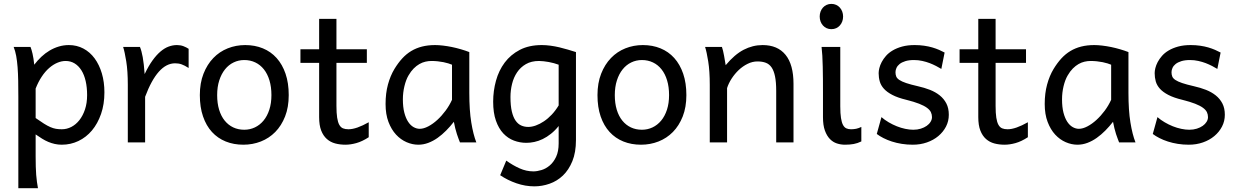

<svg xmlns="http://www.w3.org/2000/svg" viewBox="-20 -743 6454 1002"><path d="M75.7 -236.8Q75.7 -282.2 75 -321Q74.2 -359.9 71.8 -392.3Q69.3 -424.8 64.5 -451.2Q59.6 -477.5 51.3 -498H139.2Q144.5 -485.4 149.9 -462.2Q155.3 -439 158.7 -405.3Q175.8 -427.7 196 -446.8Q216.3 -465.8 239 -479.2Q261.7 -492.7 286.9 -500.2Q312 -507.8 339.4 -507.8Q380.9 -507.8 415.3 -489.5Q449.7 -471.2 473.9 -438.2Q498 -405.3 511.5 -360.1Q524.9 -314.9 524.9 -261.2Q524.9 -198.7 507.3 -148.2Q489.7 -97.7 459.7 -62Q429.7 -26.4 389.2 -7.1Q348.6 12.2 302.7 12.2Q283.2 12.2 265.9 8.3Q248.5 4.4 232.2 -2.4Q215.8 -9.3 199.7 -19.3Q183.6 -29.3 166 -41.5V73.2Q166 102.5 166.7 126.2Q167.5 149.9 168.9 169.9Q170.4 189.9 172.9 206.8Q175.3 223.6 178.2 239.3H75.7ZM302.7 -68.4Q328.6 -68.4 352.3 -80.6Q376 -92.8 394.3 -116Q412.6 -139.2 423.6 -172.1Q434.6 -205.1 434.6 -246.6Q434.6 -287.1 427 -320.1Q419.4 -353 404.8 -376.2Q390.1 -399.4 369.4 -412.1Q348.6 -424.8 322.3 -424.8Q301.3 -424.8 279.3 -415.5Q257.3 -406.2 236.6 -388.2Q215.8 -370.1 197.8 -343Q179.7 -315.9 166 -280.8V-127Q190.9 -109.4 209.2 -97.9Q227.5 -86.4 242.7 -79.8Q257.8 -73.2 271.7 -70.8Q285.6 -68.4 302.7 -68.4Z M964.4 -388.2Q953.6 -395 944.8 -399.7Q936 -404.3 927.7 -407.2Q919.4 -410.2 911.1 -411.4Q902.8 -412.6 893.6 -412.6Q802.7 -412.6 737.3 -237.8V0H647V-300.3Q647 -372.6 638.9 -422.6Q630.9 -472.7 622.6 -498H710.4Q718.8 -478 724.9 -444.6Q731 -411.1 734.9 -356.4Q754.9 -398.4 775.6 -427.2Q796.4 -456.1 817.6 -474.1Q838.9 -492.2 860.4 -500Q881.8 -507.8 903.3 -507.8Q921.9 -507.8 937.3 -502Q952.6 -496.1 964.4 -488.3Z M1022.9 -246.6Q1022.9 -309.6 1042 -358.2Q1061 -406.7 1093.3 -440.2Q1125.5 -473.6 1168.5 -490.7Q1211.4 -507.8 1259.8 -507.8Q1310.1 -507.8 1351.8 -490.7Q1393.6 -473.6 1423.6 -440.2Q1453.6 -406.7 1470.2 -358.2Q1486.8 -309.6 1486.8 -246.6Q1486.8 -183.6 1467.8 -135.3Q1448.7 -86.9 1416.5 -54.2Q1384.3 -21.5 1341.3 -4.6Q1298.3 12.2 1250 12.2Q1199.7 12.2 1158 -4.6Q1116.2 -21.5 1086.2 -54.2Q1056.2 -86.9 1039.6 -135.3Q1022.9 -183.6 1022.9 -246.6ZM1113.3 -246.6Q1113.3 -204.1 1123.5 -170.4Q1133.8 -136.7 1152.6 -113.5Q1171.4 -90.3 1197.3 -78.1Q1223.1 -65.9 1254.9 -65.9Q1284.2 -65.9 1310.1 -78.1Q1335.9 -90.3 1355.2 -113.5Q1374.5 -136.7 1385.5 -170.4Q1396.5 -204.1 1396.5 -246.6Q1396.5 -289.6 1386.2 -323.5Q1376 -357.4 1357.2 -381.1Q1338.4 -404.8 1312.3 -417.2Q1286.1 -429.7 1254.9 -429.7Q1225.1 -429.7 1199.2 -417.2Q1173.3 -404.8 1154.3 -381.1Q1135.3 -357.4 1124.3 -323.5Q1113.3 -289.6 1113.3 -246.6Z M1547.9 -485.8H1645.5V-644.5H1735.8V-485.8H1894.5V-415H1735.8V-190.4Q1735.8 -152.8 1739.5 -128.9Q1743.2 -105 1750.7 -91.6Q1758.3 -78.1 1770 -73.2Q1781.7 -68.4 1798.3 -68.4Q1819.3 -68.4 1845.7 -77.6Q1872.1 -86.9 1904.3 -105V-26.9Q1870.6 -4.9 1839.8 3.7Q1809.1 12.2 1783.2 12.2Q1754.4 12.2 1729.5 5.6Q1704.6 -1 1685.8 -17.6Q1667 -34.2 1656.2 -61.8Q1645.5 -89.4 1645.5 -131.8V-415H1547.9Z M2429.2 -258.8Q2429.2 -166.5 2439.5 -103.8Q2449.7 -41 2465.8 0H2380.4Q2377.9 -6.3 2373.5 -17.6Q2369.1 -28.8 2364.5 -43.2Q2359.9 -57.6 2355.7 -74.2Q2351.6 -90.8 2348.6 -107.4Q2329.6 -83 2308.3 -61.5Q2287.1 -40 2263.7 -23.4Q2240.2 -6.8 2214.8 2.7Q2189.5 12.2 2163.1 12.2Q2132.3 12.2 2101.8 -1Q2071.3 -14.2 2046.9 -40.5Q2022.5 -66.9 2007.3 -106.7Q1992.2 -146.5 1992.2 -200.2Q1992.2 -256.3 2004.6 -302Q2017.1 -347.7 2038.6 -383.3Q2057.6 -414.6 2079.1 -438Q2100.6 -461.4 2126.2 -476.8Q2151.9 -492.2 2182.6 -500Q2213.4 -507.8 2251 -507.8Q2269.5 -507.8 2292.2 -505.1Q2314.9 -502.4 2338.6 -497.6Q2362.3 -492.7 2385.7 -485.8Q2409.2 -479 2429.2 -471.2ZM2231.4 -424.8Q2215.8 -424.8 2200 -421.1Q2184.1 -417.5 2168.7 -408.7Q2153.3 -399.9 2138.9 -385.5Q2124.5 -371.1 2111.8 -349.1Q2098.6 -326.7 2090.6 -293.2Q2082.5 -259.8 2082.5 -224.6Q2082.5 -184.1 2090.1 -155Q2097.7 -126 2110.1 -107.2Q2122.6 -88.4 2138.4 -79.6Q2154.3 -70.8 2170.4 -70.8Q2190.9 -70.8 2215.1 -83.5Q2239.3 -96.2 2262.2 -117.2Q2285.2 -138.2 2305.4 -165.5Q2325.7 -192.9 2338.9 -222.2V-405.3Q2331.5 -408.7 2320.1 -412.1Q2308.6 -415.5 2294.7 -418.5Q2280.8 -421.4 2264.4 -423.1Q2248 -424.8 2231.4 -424.8Z M2985.8 -12.2Q2985.8 52.2 2967 98.1Q2948.2 144 2917.7 173.1Q2887.2 202.1 2848.1 215.8Q2809.1 229.5 2768.6 229.5Q2721.7 229.5 2675.5 213.6Q2629.4 197.8 2590.3 171.4L2622.1 95.2Q2656.7 120.1 2691.9 135.7Q2727.1 151.4 2763.7 151.4Q2782.7 151.4 2805.7 144.5Q2828.6 137.7 2848.6 120.8Q2868.7 104 2882.1 75.7Q2895.5 47.4 2895.5 4.9V-85.4Q2876.5 -61.5 2855.2 -44.7Q2834 -27.8 2812.3 -17.3Q2790.5 -6.8 2768.8 -2.2Q2747.1 2.4 2727.1 2.4Q2693.4 2.4 2662.1 -9.3Q2630.9 -21 2606.7 -46.6Q2582.5 -72.3 2568.1 -113.3Q2553.7 -154.3 2553.7 -212.4Q2553.7 -268.6 2568.4 -321.8Q2583 -375 2613.8 -416.3Q2644.5 -457.5 2692.6 -482.7Q2740.7 -507.8 2807.6 -507.8Q2829.6 -507.8 2852.8 -504.6Q2876 -501.5 2898.9 -496.1Q2921.9 -490.7 2943.8 -484.1Q2965.8 -477.5 2985.8 -471.2ZM2793 -424.8Q2752.9 -424.8 2724.6 -408.4Q2696.3 -392.1 2678.5 -365.5Q2660.6 -338.9 2652.3 -305.2Q2644 -271.5 2644 -236.8Q2644 -191.4 2651.1 -161.4Q2658.2 -131.3 2670.7 -113.5Q2683.1 -95.7 2700 -88.1Q2716.8 -80.6 2736.8 -80.6Q2755.4 -80.6 2776.4 -88.1Q2797.4 -95.7 2818.6 -109.9Q2839.8 -124 2859.6 -145Q2879.4 -166 2895.5 -192.9V-405.3Q2883.8 -409.7 2870.6 -413.3Q2857.4 -417 2843.8 -419.4Q2830.1 -421.9 2817.1 -423.3Q2804.2 -424.8 2793 -424.8Z M3098.1 -246.6Q3098.1 -309.6 3117.2 -358.2Q3136.2 -406.7 3168.5 -440.2Q3200.7 -473.6 3243.7 -490.7Q3286.6 -507.8 3335 -507.8Q3385.3 -507.8 3427 -490.7Q3468.8 -473.6 3498.8 -440.2Q3528.8 -406.7 3545.4 -358.2Q3562 -309.6 3562 -246.6Q3562 -183.6 3543 -135.3Q3523.9 -86.9 3491.7 -54.2Q3459.5 -21.5 3416.5 -4.6Q3373.5 12.2 3325.2 12.2Q3274.9 12.2 3233.2 -4.6Q3191.4 -21.5 3161.4 -54.2Q3131.3 -86.9 3114.7 -135.3Q3098.1 -183.6 3098.1 -246.6ZM3188.5 -246.6Q3188.5 -204.1 3198.7 -170.4Q3209 -136.7 3227.8 -113.5Q3246.6 -90.3 3272.5 -78.1Q3298.3 -65.9 3330.1 -65.9Q3359.4 -65.9 3385.3 -78.1Q3411.1 -90.3 3430.4 -113.5Q3449.7 -136.7 3460.7 -170.4Q3471.7 -204.1 3471.7 -246.6Q3471.7 -289.6 3461.4 -323.5Q3451.2 -357.4 3432.4 -381.1Q3413.6 -404.8 3387.5 -417.2Q3361.3 -429.7 3330.1 -429.7Q3300.3 -429.7 3274.4 -417.2Q3248.5 -404.8 3229.5 -381.1Q3210.4 -357.4 3199.5 -323.5Q3188.5 -289.6 3188.5 -246.6Z M3960 -507.8Q4038.1 -507.8 4079.6 -456.8Q4121.1 -405.8 4121.1 -305.2V0H4030.8V-268.6Q4030.8 -314.5 4024.7 -344.2Q4018.6 -374 4006.6 -391.4Q3994.6 -408.7 3976.3 -415.5Q3958 -422.4 3933.1 -422.4Q3906.7 -422.4 3881.6 -409.9Q3856.4 -397.5 3835.4 -377.7Q3814.5 -357.9 3798.3 -333Q3782.2 -308.1 3774.4 -283.2V0H3684.1V-300.3Q3684.1 -372.6 3676 -422.6Q3668 -472.7 3659.7 -498H3747.6Q3750.5 -490.2 3753.4 -477.8Q3756.3 -465.3 3758.8 -451.7Q3761.2 -438 3763.4 -424.8Q3765.6 -411.6 3767.1 -402.8Q3813.5 -458.5 3860.8 -483.2Q3908.2 -507.8 3960 -507.8Z M4257.8 -656.7Q4257.8 -670.4 4262.2 -682.4Q4266.6 -694.3 4274.7 -703.4Q4282.7 -712.4 4293.9 -717.5Q4305.2 -722.7 4318.8 -722.7Q4332.5 -722.7 4343.8 -717.5Q4355 -712.4 4363 -703.4Q4371.1 -694.3 4375.5 -682.4Q4379.9 -670.4 4379.9 -656.7Q4379.9 -643.1 4375.5 -631.1Q4371.1 -619.1 4363 -610.1Q4355 -601.1 4343.8 -595.9Q4332.5 -590.8 4318.8 -590.8Q4305.2 -590.8 4293.9 -595.9Q4282.7 -601.1 4274.7 -610.1Q4266.6 -619.1 4262.2 -631.1Q4257.8 -643.1 4257.8 -656.7ZM4421.4 -68.4Q4435.5 -68.4 4448.2 -71Q4460.9 -73.7 4475.1 -80.6V-4.9Q4455.1 4.9 4435.3 8.5Q4415.5 12.2 4389.6 12.2Q4368.2 12.2 4347.7 5.6Q4327.1 -1 4311 -17.6Q4294.9 -34.2 4284.9 -61.8Q4274.9 -89.4 4274.9 -131.8V-258.8Q4274.9 -294.4 4274.7 -329.1Q4274.4 -363.8 4273.7 -394.8Q4272.9 -425.8 4271.5 -452.4Q4270 -479 4267.6 -498H4365.2V-188Q4365.2 -150.4 4368.9 -127Q4372.6 -103.5 4379.6 -90.6Q4386.7 -77.6 4397.2 -73Q4407.7 -68.4 4421.4 -68.4Z M4753.4 -507.8Q4779.8 -507.8 4803 -504.4Q4826.2 -501 4845.5 -495.4Q4864.7 -489.7 4880.9 -482.7Q4897 -475.6 4909.7 -468.8L4892.6 -383.3Q4880.4 -390.6 4865 -398.7Q4849.6 -406.7 4831.8 -413.6Q4814 -420.4 4793.2 -425Q4772.5 -429.7 4750 -429.7Q4723.1 -429.7 4704.6 -423.8Q4686 -418 4674.8 -408.9Q4663.6 -399.9 4658.4 -388.4Q4653.3 -377 4653.3 -366.2Q4653.3 -353.5 4657.2 -343.8Q4661.1 -334 4673.6 -325.7Q4686 -317.4 4709 -309.6Q4731.9 -301.8 4770.5 -293Q4803.7 -285.6 4833 -274.2Q4862.3 -262.7 4884.3 -245.1Q4906.2 -227.5 4918.9 -202.9Q4931.6 -178.2 4931.6 -144Q4931.6 -110.8 4917 -82.5Q4902.3 -54.2 4877 -33Q4851.6 -11.7 4817.4 0.2Q4783.2 12.2 4743.7 12.2Q4713.9 12.2 4686.3 7.8Q4658.7 3.4 4634.5 -4.4Q4610.4 -12.2 4590.3 -22.5Q4570.3 -32.7 4555.7 -43.9L4580.1 -131.8Q4596.7 -117.2 4617.4 -105Q4638.2 -92.8 4660.2 -84Q4682.1 -75.2 4704.3 -70.6Q4726.6 -65.9 4746.1 -65.9Q4767.6 -65.9 4785.4 -71.5Q4803.2 -77.1 4816.2 -86.2Q4829.1 -95.2 4836.4 -107.2Q4843.8 -119.1 4843.8 -131.8Q4843.8 -145.5 4838.1 -157.5Q4832.5 -169.4 4817.6 -180.4Q4802.7 -191.4 4776.6 -201.7Q4750.5 -211.9 4709.5 -222.2Q4665 -232.9 4637 -247.6Q4608.9 -262.2 4593 -279.8Q4577.1 -297.4 4571.3 -317.9Q4565.4 -338.4 4565.4 -361.3Q4565.4 -372.6 4569.1 -387.7Q4572.8 -402.8 4581.3 -419.2Q4589.8 -435.5 4603.8 -451.4Q4617.7 -467.3 4638.7 -479.7Q4659.7 -492.2 4688 -500Q4716.3 -507.8 4753.4 -507.8Z M4987.8 -485.8H5085.4V-644.5H5175.8V-485.8H5334.5V-415H5175.8V-190.4Q5175.8 -152.8 5179.4 -128.9Q5183.1 -105 5190.7 -91.6Q5198.2 -78.1 5210 -73.2Q5221.7 -68.4 5238.3 -68.4Q5259.3 -68.4 5285.6 -77.6Q5312 -86.9 5344.2 -105V-26.9Q5310.5 -4.9 5279.8 3.7Q5249 12.2 5223.1 12.2Q5194.3 12.2 5169.4 5.6Q5144.5 -1 5125.7 -17.6Q5106.9 -34.2 5096.2 -61.8Q5085.4 -89.4 5085.4 -131.8V-415H4987.8Z M5869.1 -258.8Q5869.1 -166.5 5879.4 -103.8Q5889.6 -41 5905.8 0H5820.3Q5817.9 -6.3 5813.5 -17.6Q5809.1 -28.8 5804.4 -43.2Q5799.8 -57.6 5795.7 -74.2Q5791.5 -90.8 5788.6 -107.4Q5769.5 -83 5748.3 -61.5Q5727.1 -40 5703.6 -23.4Q5680.2 -6.8 5654.8 2.7Q5629.4 12.2 5603 12.2Q5572.3 12.2 5541.7 -1Q5511.2 -14.2 5486.8 -40.5Q5462.4 -66.9 5447.3 -106.7Q5432.1 -146.5 5432.1 -200.2Q5432.1 -256.3 5444.6 -302Q5457 -347.7 5478.5 -383.3Q5497.6 -414.6 5519 -438Q5540.5 -461.4 5566.2 -476.8Q5591.8 -492.2 5622.6 -500Q5653.3 -507.8 5690.9 -507.8Q5709.5 -507.8 5732.2 -505.1Q5754.9 -502.4 5778.6 -497.6Q5802.2 -492.7 5825.7 -485.8Q5849.1 -479 5869.1 -471.2ZM5671.4 -424.8Q5655.8 -424.8 5639.9 -421.1Q5624 -417.5 5608.6 -408.7Q5593.3 -399.9 5578.9 -385.5Q5564.5 -371.1 5551.8 -349.1Q5538.6 -326.7 5530.5 -293.2Q5522.5 -259.8 5522.5 -224.6Q5522.5 -184.1 5530 -155Q5537.6 -126 5550 -107.2Q5562.5 -88.4 5578.4 -79.6Q5594.2 -70.8 5610.4 -70.8Q5630.9 -70.8 5655 -83.5Q5679.2 -96.2 5702.1 -117.2Q5725.1 -138.2 5745.4 -165.5Q5765.6 -192.9 5778.8 -222.2V-405.3Q5771.5 -408.7 5760 -412.1Q5748.5 -415.5 5734.6 -418.5Q5720.7 -421.4 5704.3 -423.1Q5688 -424.8 5671.4 -424.8Z M6193.8 -507.8Q6220.2 -507.8 6243.4 -504.4Q6266.6 -501 6285.9 -495.4Q6305.2 -489.7 6321.3 -482.7Q6337.4 -475.6 6350.1 -468.8L6333 -383.3Q6320.8 -390.6 6305.4 -398.7Q6290 -406.7 6272.2 -413.6Q6254.4 -420.4 6233.6 -425Q6212.9 -429.7 6190.4 -429.7Q6163.6 -429.7 6145 -423.8Q6126.5 -418 6115.2 -408.9Q6104 -399.9 6098.9 -388.4Q6093.8 -377 6093.8 -366.2Q6093.8 -353.5 6097.7 -343.8Q6101.6 -334 6114 -325.7Q6126.5 -317.4 6149.4 -309.6Q6172.4 -301.8 6210.9 -293Q6244.1 -285.6 6273.4 -274.2Q6302.7 -262.7 6324.7 -245.1Q6346.7 -227.5 6359.4 -202.9Q6372.1 -178.2 6372.1 -144Q6372.1 -110.8 6357.4 -82.5Q6342.8 -54.2 6317.4 -33Q6292 -11.7 6257.8 0.2Q6223.6 12.2 6184.1 12.2Q6154.3 12.2 6126.7 7.8Q6099.1 3.4 6075 -4.4Q6050.8 -12.2 6030.8 -22.5Q6010.7 -32.7 5996.1 -43.9L6020.5 -131.8Q6037.1 -117.2 6057.9 -105Q6078.6 -92.8 6100.6 -84Q6122.6 -75.2 6144.8 -70.6Q6167 -65.9 6186.5 -65.9Q6208 -65.9 6225.8 -71.5Q6243.7 -77.1 6256.6 -86.2Q6269.5 -95.2 6276.9 -107.2Q6284.2 -119.1 6284.2 -131.8Q6284.2 -145.5 6278.6 -157.5Q6272.9 -169.4 6258.1 -180.4Q6243.2 -191.4 6217 -201.7Q6190.9 -211.9 6149.9 -222.2Q6105.5 -232.9 6077.4 -247.6Q6049.3 -262.2 6033.4 -279.8Q6017.6 -297.4 6011.7 -317.9Q6005.9 -338.4 6005.9 -361.3Q6005.9 -372.6 6009.5 -387.7Q6013.2 -402.8 6021.7 -419.2Q6030.3 -435.5 6044.2 -451.4Q6058.1 -467.3 6079.1 -479.7Q6100.1 -492.2 6128.4 -500Q6156.7 -507.8 6193.8 -507.8Z"/></svg>

Font: Andika DR AuSIL
Style: Regular
Weight: 400
Designer: Annie Olsen & Victor Gaultney
Foundry: SIL International
Version: Version 0.003